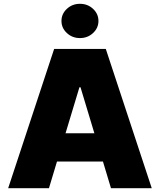

<svg xmlns="http://www.w3.org/2000/svg" viewBox="-20 -983 835 1003"><path d="M235.8 0H22.7L262.8 -727.3H532.7L772.7 0H559.7L517.8 -139.2H277.7ZM466.1 -810.4Q437.9 -784.1 397.7 -784.1Q357.6 -784.1 329.4 -810.4Q301.1 -836.6 301.1 -873.6Q301.1 -910.5 329.4 -936.8Q357.6 -963.1 397.7 -963.1Q437.9 -963.1 466.1 -936.8Q494.3 -910.5 494.3 -873.6Q494.3 -836.6 466.1 -810.4ZM322.4 -286.9H473L400.6 -527H394.9Z"/></svg>

Font: Karasuma Gothic
Style: Black
Weight: 900
Designer: Rasmus Andersson / Ryoko Nishizuka
Foundry: Genbu
Version: Version 1.00